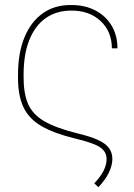

<svg xmlns="http://www.w3.org/2000/svg" viewBox="-20 -574 542 775"><path d="M265.6 -553.7Q321.8 -554.2 364.3 -532.2Q406.7 -510.3 430.4 -470.7Q454.1 -431.2 454.1 -378.9H431.6Q431.2 -447.3 385.7 -489.5Q340.3 -531.7 267.6 -531.2Q208 -531.2 164.8 -501Q121.6 -470.7 98.4 -412.8Q75.2 -355 75.2 -271.5V-265.6Q74.7 -199.7 92.5 -156.5Q110.4 -113.3 157.5 -85.4Q204.6 -57.6 291 -36.1Q342.3 -23.9 373.5 -10Q404.8 3.9 419.2 22.7Q433.6 41.5 433.6 68.4Q433.1 94.7 419.4 123Q405.8 151.4 377 181.6L360.4 166Q385.3 140.6 397.9 115.5Q410.6 90.3 410.2 67.4Q410.2 38.6 384.3 20.8Q358.4 2.9 284.2 -14.6Q199.2 -35.2 147.9 -64.7Q96.7 -94.2 74.2 -142.3Q51.8 -190.4 52.7 -265.6V-271.5Q52.7 -360.8 79.1 -424.1Q105.5 -487.3 153.3 -520.8Q201.2 -554.2 265.6 -553.7Z"/></svg>

Font: Inter Tight Thin
Style: Regular
Weight: 250
Designer: Rasmus Andersson
Foundry: rsms
Version: Version 3.004